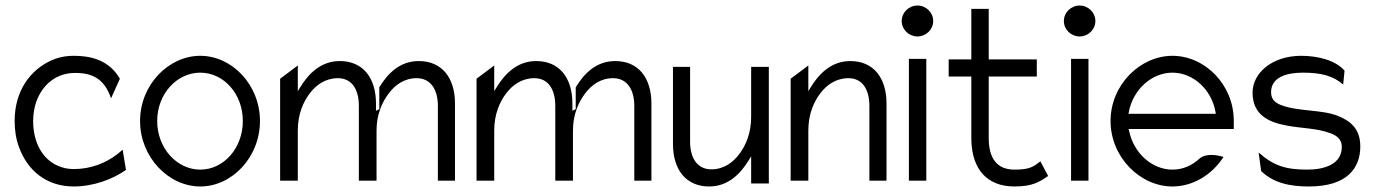

<svg xmlns="http://www.w3.org/2000/svg" viewBox="-20 -664 4980 695"><path d="M49 -131C79 -48 147 11 247 11C318 11 388 -15 436 -49L424 -122L406 -107C364 -74 309 -52 247 -52C226 -52 206 -56 187 -65C136 -88 100 -145 100 -226C100 -250 104 -274 111 -295C132 -354 180 -400 252 -400C316 -400 358 -378 382 -308L414 -379C373 -450 303 -462 247 -462C216 -462 189 -456 163 -444C92 -411 33 -338 33 -226C33 -192 38 -160 49 -131Z M705 11C820 11 921 -95 921 -226C921 -357 820 -462 705 -462C590 -462 487 -357 487 -226C487 -95 590 11 705 11ZM705 -401C790 -401 859 -324 859 -226C859 -128 790 -50 705 -50C620 -50 549 -128 549 -226C549 -324 620 -401 705 -401Z M1058 -10V-192C1058 -249 1077 -295 1102 -327C1124 -356 1158 -381 1203 -381C1256 -381 1279 -337 1279 -281V-10H1343V-192C1343 -249 1363 -295 1388 -327C1410 -356 1443 -381 1488 -381C1541 -381 1565 -337 1565 -281V-10H1627V-289C1627 -382 1580 -443 1496 -443C1428 -443 1384 -399 1353 -348V-269L1341 -263V-289C1341 -382 1294 -443 1210 -443C1142 -443 1097 -398 1066 -347L1058 -334V-427L994 -379V-10Z M1769 -10V-192C1769 -249 1788 -295 1813 -327C1835 -356 1869 -381 1914 -381C1967 -381 1990 -337 1990 -281V-10H2054V-192C2054 -249 2074 -295 2099 -327C2121 -356 2154 -381 2199 -381C2252 -381 2276 -337 2276 -281V-10H2338V-289C2338 -382 2291 -443 2207 -443C2139 -443 2095 -399 2064 -348V-269L2052 -263V-289C2052 -382 2005 -443 1921 -443C1853 -443 1808 -398 1777 -347L1769 -334V-427L1705 -379V-10Z M2547 11C2615 11 2660 -34 2691 -85L2699 -98V0H2763V-422H2699V-240C2699 -183 2680 -137 2655 -105C2633 -76 2600 -51 2555 -51C2502 -51 2478 -95 2478 -151V-422H2416V-143C2416 -50 2463 11 2547 11Z M2906 -10V-192C2906 -249 2925 -295 2950 -327C2972 -356 3006 -381 3051 -381C3104 -381 3127 -337 3127 -281V-10H3189V-289C3189 -382 3142 -443 3058 -443C2990 -443 2945 -398 2914 -347L2906 -334V-427L2842 -379V-10Z M3301 -532C3332 -532 3358 -557 3358 -588C3358 -619 3332 -644 3301 -644C3270 -644 3244 -619 3244 -588C3244 -557 3270 -532 3301 -532ZM3333 -10V-451H3270V-10Z M3496 -387V-159C3498 -49 3555 11 3652 11C3717 11 3742 -5 3774 -27L3746 -80C3721 -61 3709 -50 3652 -50C3588 -50 3559 -92 3559 -164V-387H3733V-449H3559V-632H3496V-449H3414V-387Z M3888 -532C3919 -532 3945 -557 3945 -588C3945 -619 3919 -644 3888 -644C3857 -644 3831 -619 3831 -588C3831 -557 3857 -532 3888 -532ZM3920 -10V-451H3857V-10Z M4224 11C4298 11 4367 -31 4409 -96C4393 -101 4348 -112 4322 -90C4295 -65 4262 -50 4224 -50C4150 -50 4083 -110 4067 -191L4065 -197H4446V-227C4446 -358 4341 -462 4224 -462C4107 -462 4000 -357 4000 -226C4000 -95 4107 11 4224 11ZM4066 -258C4081 -340 4149 -401 4224 -401C4299 -401 4366 -340 4380 -258L4381 -252H4065Z M4635 -210C4683 -200 4747 -200 4792 -183C4814 -176 4837 -163 4837 -132C4837 -71 4777 -50 4712 -50C4636 -50 4591 -63 4536 -112L4545 -45C4591 0 4653 11 4718 11C4858 11 4904 -57 4904 -134C4904 -197 4869 -226 4824 -244C4766 -268 4679 -260 4619 -283C4600 -290 4581 -301 4581 -330C4581 -385 4638 -401 4696 -401C4764 -401 4806 -389 4842 -358L4847 -408C4815 -446 4750 -462 4690 -462C4584 -462 4514 -399 4514 -329C4514 -249 4571 -222 4635 -210Z"/></svg>

Font: Charger Pro
Style: LitNar
Weight: 300
Designer: Jasper
Foundry: Cannot Into Space Fonts
Version: Version 1.09